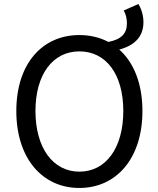

<svg xmlns="http://www.w3.org/2000/svg" viewBox="-20 -920 782 953"><path d="M374 -68C243 -68 156 -186 156 -369C156 -552 243 -665 374 -665C506 -665 592 -552 592 -369C592 -186 506 -68 374 -68ZM374 13C558 13 687 -134 687 -369C687 -505 644 -610 572 -674C647 -694 692 -737 692 -810C692 -843 682 -876 667 -900L594 -868C605 -850 610 -826 610 -804C610 -753 581 -724 518 -712C476 -734 427 -746 374 -746C190 -746 61 -604 61 -369C61 -134 190 13 374 13Z"/></svg>

Font: Source Han Sans KR
Style: Regular
Weight: 400
Designer: Ryoko NISHIZUKA 西塚涼子 (kana, bopomofo & ideographs); Paul D. Hunt (Latin, Greek & Cyrillic); Sandoll Communications 산돌커뮤니
Foundry: Adobe
Version: Version 2.004;hotconv 1.0.118;makeotfexe 2.5.65603